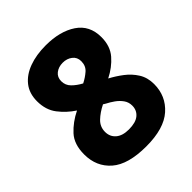

<svg xmlns="http://www.w3.org/2000/svg" viewBox="-202 -851 988 988"><g transform="rotate(-45 291.5 -357.0)"><path d="M293 -724Q396 -724 461 -680.5Q526 -637 526 -551Q526 -486 490 -444.5Q454 -403 400 -376Q436 -357 469.5 -331.5Q503 -306 525 -271Q547 -236 547 -189Q547 -102 484 -46Q421 10 292 10Q160 10 98 -44Q36 -98 36 -187Q36 -261 74.5 -303Q113 -345 170 -373Q124 -403 91 -446Q58 -489 58 -552Q58 -609 88 -647Q118 -685 171 -704.5Q224 -724 293 -724ZM292 -599Q261 -599 240 -582.5Q219 -566 219 -537Q219 -507 240 -486Q261 -465 291 -449Q319 -463 342 -483Q365 -503 365 -537Q365 -566 343.5 -582.5Q322 -599 292 -599ZM194 -193Q194 -158 219 -136.5Q244 -115 290 -115Q340 -115 364.5 -135.5Q389 -156 389 -190Q389 -215 375 -234.5Q361 -254 340.5 -268.5Q320 -283 300 -293L287 -301Q247 -281 220.5 -255.5Q194 -230 194 -193Z"/></g></svg>

Font: Noto Sans Thai Looped ExtraBold
Style: Regular
Weight: 800
Designer: Sasikarn Vongin, Ben Mitchell
Foundry: The Fontpad Ltd
Version: Version 1.001; ttfautohint (v1.8.4.7-5d5b)